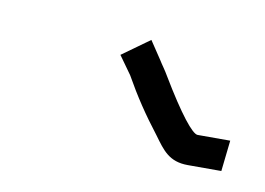

<svg xmlns="http://www.w3.org/2000/svg" viewBox="-33 -745 304 220"><g transform="rotate(10 119.0 -635.0)"><path d="M238 -604H200C194 -604 178 -624 154 -664C150 -671 146 -676 143 -681L129 -702L97 -679L112 -658C125 -635 137 -617 154 -595C165 -580 173 -568 195 -568H234Z"/></g></svg>

Font: Reckless Catfish
Style: It
Weight: 400
Foundry: Cannot Into Space Fonts
Version: Version 0.2894